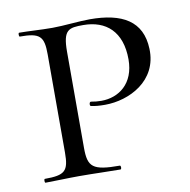

<svg xmlns="http://www.w3.org/2000/svg" viewBox="-61 -531 583 590"><g transform="rotate(-10 231.0 -235.5)"><path d="M170 -85V-385C170 -454 188 -457 233 -457C304 -457 352 -416 352 -329C352 -253 302 -218 248 -218C237 -218 226 -219 216 -221C210 -222 209 -209 213 -208C226 -205 240 -204 257 -204C332 -204 425 -249 421 -350C418 -437 357 -471 256 -471C223 -471 173 -465 139 -465C101 -465 64 -468 35 -468C32 -468 32 -456 35 -456C98 -456 110 -444 110 -387V-81C110 -23 98 -12 35 -12C32 -12 32 0 35 0C64 0 102 -2 140 -2C189 -2 232 0 269 0C273 0 273 -12 269 -12C184 -12 170 -25 170 -85Z"/></g></svg>

Font: Cormorant SC
Style: Regular
Weight: 400
Designer: Christian Thalmann (Catharsis Fonts)
Version: Version 1.000;PS 001.000;hotconv 1.0.70;makeotf.lib2.5.58329